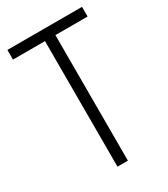

<svg xmlns="http://www.w3.org/2000/svg" viewBox="-178 -796 767 878"><g transform="rotate(-30 205.0 -357.0)"><path d="M232 0H177V-663H8V-714H402V-663H232Z"/></g></svg>

Font: Noto Sans Gurmukhi UI Condensed Light
Style: Regular
Weight: 300
Width: 3
Designer: Jelle Bosma - Monotype Design Team
Foundry: Monotype Imaging Inc.
Version: Version 2.004; ttfautohint (v1.8.4.7-5d5b)